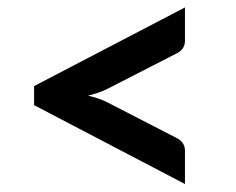

<svg xmlns="http://www.w3.org/2000/svg" viewBox="-20 -588 620 504"><path d="M69.5 -362 465.5 -568.5V-480.5Q465.5 -470.5 460.5 -462.2Q455.5 -454 444 -448L262.5 -355Q251 -349 238.2 -344.8Q225.5 -340.5 211 -337Q225.5 -333.5 238.2 -329.2Q251 -325 262.5 -319L444 -225.5Q455.5 -219.5 460.5 -211.2Q465.5 -203 465.5 -193V-105L69.5 -312Z"/></svg>

Font: LatoHex
Style: Bold
Weight: 700
Designer: Lukasz Dziedzic
Foundry: tyPoland Lukasz Dziedzic
Version: Version 1.104; Western+Polish opensource